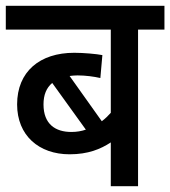

<svg xmlns="http://www.w3.org/2000/svg" viewBox="-20 -642 587 662"><path d="M547 -540V-622H0V-540H362V-253C353 -243 343 -233 331 -224L220 -380C228 -381 237 -382 247 -382C275 -382 304 -378 326 -373L333 -452C313 -456 268 -460 236 -460C117 -460 39 -395 39 -282C39 -175 114 -110 220 -110C284 -110 327 -128 362 -151V0H456V-540ZM130 -282C130 -315 140 -339 160 -356L276 -195C261 -190 245 -187 226 -187C171 -187 130 -214 130 -282Z"/></svg>

Font: Noto Sans SemiCondensed Medium
Style: Regular
Weight: 500
Width: 4
Designer: Monotype Design Team
Foundry: Monotype Imaging Inc.
Version: Version 2.013